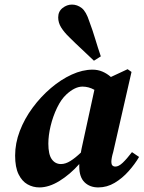

<svg xmlns="http://www.w3.org/2000/svg" viewBox="-20 -803 627 838"><path d="M191 -176Q191 -129 206 -108Q221 -87 246 -87Q266 -87 287.5 -100.5Q309 -114 333 -137Q334 -142 334.5 -146Q335 -150 336 -154L392 -411Q367 -425 340 -425Q307 -425 270 -391Q247 -370 229 -332.5Q211 -295 201 -253.5Q191 -212 191 -176ZM409 15Q372 15 349 -7.5Q326 -30 326 -76Q326 -79 326 -82Q326 -85 326 -87Q286 -42 240 -13.5Q194 15 152 15Q124 15 100 1.5Q76 -12 61 -42.5Q46 -73 46 -124Q46 -178 66.5 -231.5Q87 -285 122.5 -333Q158 -381 202 -418.5Q246 -456 293 -477.5Q340 -499 384 -499Q407 -499 427 -490.5Q447 -482 464 -467L537 -501L554 -489L474 -139Q470 -126 468 -115Q466 -104 466 -96Q466 -76 484 -76Q498 -76 515.5 -92.5Q533 -109 556 -139L587 -118Q569 -87 541.5 -56Q514 -25 480.5 -5Q447 15 409 15ZM420 -557 390 -538Q363 -564 336 -589Q309 -614 283 -640Q260 -662 247 -683Q234 -704 234 -727Q234 -753 253 -768Q272 -783 294 -783Q317 -783 336.5 -768Q356 -753 370 -709Q384 -672 395.5 -633.5Q407 -595 420 -557Z"/></svg>

Font: Source Serif Pro
Style: Bold Italic
Weight: 700
Italic angle: -12°
Designer: Frank Grießhammer
Foundry: Adobe Systems Incorporated
Version: Version 3.001;hotconv 1.0.111;makeotfexe 2.5.65597